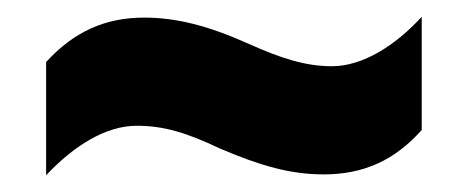

<svg xmlns="http://www.w3.org/2000/svg" viewBox="-20 -467 559 229"><path d="M242 -290C291 -269 327 -259 366 -259C414 -259 451 -276 483 -312V-447C451 -412 412 -388 376 -388C345 -388 316 -397 276 -415C229 -436 191 -446 152 -446C105 -446 68 -429 35 -393V-258C68 -293 106 -317 143 -317C175 -317 202 -309 242 -290Z"/></svg>

Font: Noto Sans Sinhala Condensed Black
Style: Regular
Weight: 900
Width: 3
Designer: Jelle Bosma - Monotype Design Team
Foundry: Monotype Imaging Inc.
Version: Version 2.006